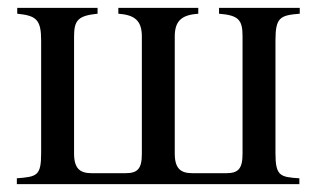

<svg xmlns="http://www.w3.org/2000/svg" viewBox="-20 -470 808 490"><path d="M745 -450H539V-435C588 -431 599 -420 599 -378V-78C599 -39 588 -28 557 -28H471C442 -28 426 -39 426 -78V-377C426 -419 446 -432 486 -435V-450H282V-435C322 -432 342 -419 342 -377V-77C342 -39 331 -28 300 -28H214C185 -28 169 -39 169 -78V-377C169 -419 180 -430 229 -435V-450H24V-435C73 -430 85 -420 85 -366V-79C85 -21 74 -19 23 -15V0H744V-15C695 -18 683 -21 683 -79V-366C683 -425 694 -431 745 -435Z"/></svg>

Font: STIX Math
Style: Regular
Weight: 400
Designer: MicroPress Inc., with final additions and corrections provided by Coen Hoffman, Elsevier (retired)
Version: Version 1.1.0